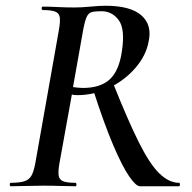

<svg xmlns="http://www.w3.org/2000/svg" viewBox="-20 -648 668 668"><path d="M18 0Q14 0 14 -6Q14 -12 18 -12Q48 -12 65 -17.5Q82 -23 90 -38Q98 -53 103 -81L185 -544Q190 -573 188 -587.5Q186 -602 172.5 -607.5Q159 -613 129 -613Q125 -613 125 -619Q125 -625 129 -625Q151 -625 179.5 -623.5Q208 -622 240 -622Q263 -622 295 -625Q327 -628 347 -628Q434 -628 472 -594.5Q510 -561 497 -503Q488 -454 450.5 -411Q413 -368 360 -342.5Q307 -317 249 -317Q244 -317 238.5 -317.5Q233 -318 230 -319L187 -81Q182 -53 184 -38Q186 -23 199.5 -17.5Q213 -12 242 -12Q246 -12 246 -6Q246 0 243 0Q220 0 192 -1Q164 -2 131 -2Q100 -2 70 -1Q40 0 18 0ZM467 0Q453 0 429 -35Q405 -70 373.5 -144Q342 -218 305 -333L374 -357Q425 -229 463 -153Q501 -77 534.5 -44.5Q568 -12 603 -12Q606 -12 606 -6Q606 0 603 0Q549 0 516 0Q483 0 467 0ZM268 -342Q329 -342 361.5 -371.5Q394 -401 404 -469Q416 -547 393 -578Q370 -609 333 -609Q311 -609 299.5 -606Q288 -603 281.5 -589Q275 -575 269 -542L234 -345Q242 -344 251 -343Q260 -342 268 -342Z"/></svg>

Font: Cormorant SemiBold
Style: Italic
Weight: 600
Italic angle: -10°
Designer: Christian Thalmann (Catharsis Fonts)
Foundry: Catharsis Fonts
Version: Version 4.000